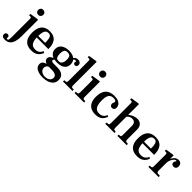

<svg xmlns="http://www.w3.org/2000/svg" viewBox="152 -1993 3507 3507"><g transform="rotate(45 1906.0 -239.0)"><path d="M0 212Q-30 212 -48.5 204.5Q-67 197 -75 183.5Q-83 170 -83 154Q-83 130 -69.5 115.5Q-56 101 -35 101Q-21 101 -6 110Q9 119 10 142Q10 146 9 148.5Q8 151 7.5 153.5Q7 156 7 160Q7 170 14 172.5Q21 175 26 175Q38 175 44.5 167.5Q51 160 53.5 143Q56 126 56 96V-372Q56 -400 50.5 -409Q45 -418 28 -418H-2V-452L144 -475H173V-50Q173 27 156.5 86Q140 145 102 178.5Q64 212 0 212ZM111 -540Q82 -540 64 -558.5Q46 -577 46 -605Q46 -633 64 -652Q82 -671 112 -671Q132 -671 146.5 -662.5Q161 -654 169 -639Q177 -624 177 -606Q177 -578 158.5 -559Q140 -540 111 -540Z M476 10Q369 10 315 -51Q261 -112 261 -233Q261 -316 286 -371Q311 -426 358.5 -453Q406 -480 475 -480Q534 -480 574 -462Q614 -444 638 -411.5Q662 -379 673 -336Q684 -293 684 -242V-229H346V-269H562Q562 -321 556.5 -359.5Q551 -398 533.5 -419Q516 -440 479 -440Q446 -440 424.5 -421Q403 -402 393 -361.5Q383 -321 383 -257Q383 -212 389 -174.5Q395 -137 409.5 -109.5Q424 -82 450.5 -67.5Q477 -53 518 -53Q552 -53 577 -63.5Q602 -74 620 -94Q638 -114 650 -143L681 -125Q668 -93 646 -62Q624 -31 583.5 -10.5Q543 10 476 10Z M974 212Q915 212 866.5 197.5Q818 183 789.5 153.5Q761 124 761 79Q761 41 785.5 17Q810 -7 874 -23L957 -16Q920 -11 900.5 2.5Q881 16 873.5 34Q866 52 866 69Q866 115 903 144Q940 173 996 173Q1029 173 1058.5 162Q1088 151 1106 129Q1124 107 1124 74Q1124 32 1090 12.5Q1056 -7 985 -7H912Q875 -7 846 -18Q817 -29 801 -48.5Q785 -68 785 -92Q785 -129 821 -157Q857 -185 921 -210L959 -202Q955 -201 942.5 -195.5Q930 -190 915.5 -181Q901 -172 891 -161.5Q881 -151 881 -140Q881 -130 895 -119.5Q909 -109 946 -109H1037Q1124 -109 1171 -72Q1218 -35 1218 36Q1218 97 1184.5 136Q1151 175 1095.5 193.5Q1040 212 974 212ZM971 -166Q920 -166 874 -180.5Q828 -195 799 -229Q770 -263 770 -319Q770 -364 788 -394.5Q806 -425 836.5 -443.5Q867 -462 903 -470Q939 -478 975 -478Q1026 -478 1070.5 -462Q1115 -446 1142.5 -411.5Q1170 -377 1170 -321Q1170 -264 1141.5 -230Q1113 -196 1067.5 -181Q1022 -166 971 -166ZM973 -206Q1017 -206 1038.5 -238Q1060 -270 1060 -326Q1060 -359 1054 -384Q1048 -409 1030.5 -423Q1013 -437 977 -437Q923 -437 907 -405Q891 -373 891 -321Q891 -269 906.5 -237.5Q922 -206 973 -206ZM1237 -362Q1215 -362 1205.5 -373Q1196 -384 1196 -396Q1196 -408 1198 -413Q1200 -418 1200 -423Q1200 -425 1197 -430Q1194 -435 1180 -435Q1172 -435 1157 -429Q1142 -423 1127 -388L1105 -414Q1124 -448 1148.5 -464Q1173 -480 1204 -480Q1234 -480 1257.5 -464Q1281 -448 1281 -413Q1281 -391 1270.5 -376.5Q1260 -362 1237 -362Z M1291 0V-33Q1321 -33 1335 -37.5Q1349 -42 1352.5 -53Q1356 -64 1356 -83V-586Q1356 -614 1350 -623.5Q1344 -633 1327 -633H1297V-667L1444 -690H1472V-83Q1472 -63 1476.5 -52Q1481 -41 1494.5 -37Q1508 -33 1536 -33V0Z M1590 0V-33Q1620 -33 1633.5 -37.5Q1647 -42 1650.5 -53Q1654 -64 1654 -83V-372Q1654 -400 1648.5 -409Q1643 -418 1626 -418H1596V-452L1743 -475H1771V-83Q1771 -62 1775 -51.5Q1779 -41 1792.5 -37Q1806 -33 1835 -33V0ZM1709 -542Q1680 -542 1662 -560.5Q1644 -579 1644 -607Q1644 -635 1662 -654Q1680 -673 1709 -673Q1730 -673 1744.5 -664Q1759 -655 1767 -640.5Q1775 -626 1775 -607Q1775 -579 1756.5 -560.5Q1738 -542 1709 -542Z M2132 10Q2063 10 2014 -15.5Q1965 -41 1939 -94.5Q1913 -148 1913 -230Q1913 -294 1928.5 -341Q1944 -388 1973.5 -419Q2003 -450 2045.5 -465Q2088 -480 2142 -480Q2207 -480 2247 -461.5Q2287 -443 2305.5 -414Q2324 -385 2324 -354Q2324 -323 2308 -306.5Q2292 -290 2266 -290Q2238 -290 2224 -307Q2210 -324 2210 -347Q2210 -362 2214.5 -371.5Q2219 -381 2223 -388.5Q2227 -396 2227 -404Q2227 -419 2210 -429.5Q2193 -440 2157 -440Q2121 -440 2094 -425Q2067 -410 2051.5 -370Q2036 -330 2036 -255Q2036 -187 2050.5 -141.5Q2065 -96 2095 -74Q2125 -52 2171 -52Q2215 -52 2241.5 -68Q2268 -84 2282.5 -105.5Q2297 -127 2305 -144L2330 -129Q2320 -97 2304 -71.5Q2288 -46 2265 -27.5Q2242 -9 2209 0.5Q2176 10 2132 10Z M2697 0V-33Q2723 -33 2735.5 -37Q2748 -41 2751.5 -50.5Q2755 -60 2755 -78V-318Q2755 -350 2745 -371.5Q2735 -393 2715.5 -404Q2696 -415 2667 -415Q2636 -415 2609 -401Q2582 -387 2561 -357V-407Q2587 -430 2615.5 -446Q2644 -462 2675 -471Q2706 -480 2736 -480Q2798 -480 2834 -442Q2870 -404 2870 -333V-83Q2870 -63 2874.5 -52Q2879 -41 2893 -37Q2907 -33 2936 -33V0ZM2385 0V-33Q2415 -33 2428.5 -37Q2442 -41 2445.5 -52Q2449 -63 2449 -83V-587Q2449 -614 2443.5 -623.5Q2438 -633 2421 -633H2391V-667L2536 -690H2565V-78Q2565 -60 2568.5 -50.5Q2572 -41 2584 -37Q2596 -33 2621 -33V0ZM2562 -401V-411H2570V-401Z M3208 10Q3101 10 3047 -51Q2993 -112 2993 -233Q2993 -316 3018 -371Q3043 -426 3090.5 -453Q3138 -480 3207 -480Q3266 -480 3306 -462Q3346 -444 3370 -411.5Q3394 -379 3405 -336Q3416 -293 3416 -242V-229H3078V-269H3294Q3294 -321 3288.5 -359.5Q3283 -398 3265.5 -419Q3248 -440 3211 -440Q3178 -440 3156.5 -421Q3135 -402 3125 -361.5Q3115 -321 3115 -257Q3115 -212 3121 -174.5Q3127 -137 3141.5 -109.5Q3156 -82 3182.5 -67.5Q3209 -53 3250 -53Q3284 -53 3309 -63.5Q3334 -74 3352 -94Q3370 -114 3382 -143L3413 -125Q3400 -93 3378 -62Q3356 -31 3315.5 -10.5Q3275 10 3208 10Z M3497 0V-33Q3527 -33 3540.5 -37.5Q3554 -42 3557.5 -53Q3561 -64 3561 -83V-372Q3561 -399 3555.5 -408.5Q3550 -418 3533 -418H3503V-452L3647 -475H3675V-388H3678V-83Q3678 -62 3683.5 -51.5Q3689 -41 3706.5 -37Q3724 -33 3761 -33V0ZM3673 -272V-380Q3679 -393 3689 -410Q3699 -427 3714 -443.5Q3729 -460 3750.5 -470.5Q3772 -481 3800 -481Q3846 -481 3865 -455Q3884 -429 3884 -397Q3884 -365 3867.5 -346Q3851 -327 3819 -327Q3792 -327 3776.5 -341Q3761 -355 3761 -380Q3761 -398 3767 -407Q3773 -416 3779 -421.5Q3785 -427 3785 -432Q3785 -435 3782.5 -438.5Q3780 -442 3772 -442Q3759 -442 3743 -429.5Q3727 -417 3712 -394Q3697 -371 3687.5 -340.5Q3678 -310 3678 -275Z"/></g></svg>

Font: Frank Ruhl Libre Medium
Style: Regular
Weight: 500
Designer: Yanek Iontef
Foundry: Fontef
Version: Version 6.004